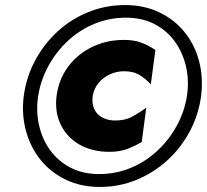

<svg xmlns="http://www.w3.org/2000/svg" viewBox="-20 -730 819 760"><path d="M347 -350Q352 -380 370.5 -402Q389 -424 415.5 -436Q442 -448 471 -448Q509 -448 533.5 -432.5Q558 -417 577 -396L595 -532Q569 -550 540 -561Q511 -572 471 -572Q402 -572 344.5 -544Q287 -516 250 -466.5Q213 -417 204 -351Q196 -287 220.5 -236.5Q245 -186 295 -157.5Q345 -129 413 -129Q454 -129 484 -140.5Q514 -152 541 -168L559 -304Q534 -285 503.5 -268.5Q473 -252 432 -253Q404 -254 383 -266Q362 -278 352.5 -299.5Q343 -321 347 -350ZM131 -350Q141 -413 172 -469.5Q203 -526 249.5 -569Q296 -612 354.5 -636Q413 -660 478 -660Q543 -660 592 -634.5Q641 -609 672.5 -565Q704 -521 716.5 -465.5Q729 -410 720 -350Q710 -287 679 -231Q648 -175 601.5 -132Q555 -89 496.5 -65Q438 -41 372 -41Q308 -41 259 -66.5Q210 -92 178.5 -135.5Q147 -179 134.5 -234.5Q122 -290 131 -350ZM74 -350Q65 -278 82.5 -213Q100 -148 140 -98Q180 -48 240 -19Q300 10 375 10Q452 10 520 -18Q588 -46 642 -95Q696 -144 731 -209.5Q766 -275 776 -350Q785 -423 768 -488Q751 -553 710.5 -603Q670 -653 610 -681.5Q550 -710 475 -710Q399 -710 330.5 -682.5Q262 -655 208 -605.5Q154 -556 119 -490.5Q84 -425 74 -350Z"/></svg>

Font: Jost Black
Style: Italic
Weight: 900
Italic angle: -5°
Version: Version 3.710